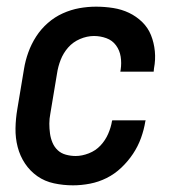

<svg xmlns="http://www.w3.org/2000/svg" viewBox="-20 -548 540 576"><path d="M199 8Q170 8 142 2Q114 -4 92 -19.5Q70 -35 55 -57.5Q40 -80 33 -107Q26 -134 26.5 -163Q27 -192 32 -221L52 -341Q56 -366 65 -391Q74 -416 88.5 -438.5Q103 -461 123.5 -479Q144 -497 168.5 -508Q193 -519 218 -523.5Q243 -528 268 -528Q294 -528 319.5 -524Q345 -520 367 -509.5Q389 -499 406.5 -482Q424 -465 433 -442.5Q442 -420 444.5 -394.5Q447 -369 442 -343L441 -333H341L342 -339Q345 -359 342 -378Q339 -397 328 -412Q317 -427 299 -433.5Q281 -440 262 -440Q241 -440 220 -431Q199 -422 184.5 -405.5Q170 -389 162 -368.5Q154 -348 151 -327L131 -207Q128 -192 128 -177Q128 -162 130 -147.5Q132 -133 137.5 -120Q143 -107 153 -97.5Q163 -88 177.5 -84Q192 -80 207 -80Q226 -80 246.5 -88Q267 -96 281.5 -111.5Q296 -127 304.5 -146.5Q313 -166 316 -185L317 -187H417L416 -184Q412 -159 403 -134Q394 -109 379 -86.5Q364 -64 344 -45Q324 -26 300 -14Q276 -2 250 3Q224 8 199 8Z"/></svg>

Font: Iosevka Term Curly SmBd Obl
Style: Regular
Weight: 600
Italic angle: -9°
Designer: Belleve Invis
Foundry: Belleve Invis
Version: Version 32.3.0